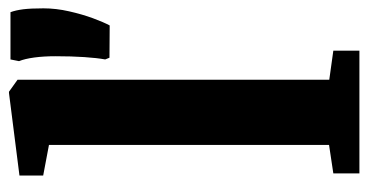

<svg xmlns="http://www.w3.org/2000/svg" viewBox="-226 -634 860 449"><g transform="rotate(-90 204.5 -410.0)"><path d="M89.5 -71V-726L18 -739.5V-795L211 -819.5H214L242 -799.5V-70.5L310 -61V0H23V-61ZM369 -584 293.5 -584.5 289.5 -594.5Q293 -613.5 295 -643.5Q297 -673.5 297 -710.5Q297 -738.5 294 -760.5Q291 -782.5 285.5 -796L289.5 -816H400Q404.5 -804 406.8 -786.2Q409 -768.5 409 -739Q409 -709.5 402 -678.8Q395 -648 385.8 -623Q376.5 -598 369 -584Z"/></g></svg>

Font: Merriweather 24pt ExtraBold
Style: Regular
Weight: 800
Version: Version 2.100